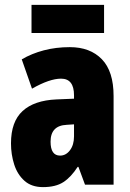

<svg xmlns="http://www.w3.org/2000/svg" viewBox="-20 -756 534 786"><path d="M266 -563Q349 -563 397 -513.5Q445 -464 445 -363V0H328L301 -73H298Q271 -31 239.5 -10.5Q208 10 156 10Q109 10 80 -16Q51 -42 38 -83Q25 -124 25 -169Q25 -258 72.5 -301.5Q120 -345 211 -349L283 -352V-366Q283 -434 230 -434Q183 -434 111 -393L69 -513Q110 -537 159.5 -550Q209 -563 266 -563ZM253 -245Q187 -242 187 -176Q187 -119 226 -119Q250 -119 266.5 -141Q283 -163 283 -198V-247ZM406 -736V-621H109V-736Z"/></svg>

Font: Noto Sans Thai Looped ExtraCondensed Black
Style: Regular
Weight: 900
Width: 2
Designer: Sasikarn Vongin, Ben Mitchell
Foundry: The Fontpad Ltd
Version: Version 1.001; ttfautohint (v1.8.4.7-5d5b)